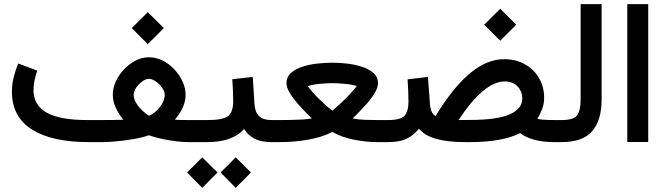

<svg xmlns="http://www.w3.org/2000/svg" viewBox="-20 -692 3239 935"><path d="M621.6 -555.2 699.7 -632.8 777.8 -555.2 699.7 -477.1ZM480.5 -107.4Q496.1 -107.4 526.6 -107.7Q557.1 -107.9 580.6 -108.9Q557.6 -137.2 543.5 -168Q529.3 -198.7 529.3 -231.4Q529.3 -263.2 543.9 -295.2Q558.6 -327.1 583.5 -353.8Q608.4 -380.4 639.9 -396.7Q671.4 -413.1 705.1 -413.1Q740.2 -413.1 772.2 -397Q804.2 -380.9 829.3 -354Q854.5 -327.1 869.1 -294.9Q883.8 -262.7 883.8 -230.5Q883.8 -197.8 869.4 -167.2Q855 -136.7 831.5 -108.9Q851.1 -107.9 865.7 -107.7Q880.4 -107.4 892.6 -107.4H938.5V0H893.6Q872.6 0 840.8 -3.7Q809.1 -7.3 773.2 -14.6Q737.3 -22 704.6 -33.2Q671.4 -21.5 627.4 -14.2Q583.5 -6.8 543.2 -3.4Q502.9 0 480.5 0H410.2Q233.9 0 136 -61Q38.1 -122.1 38.1 -246.1Q38.1 -282.7 46.9 -317.1Q55.7 -351.6 68.8 -382.8L161.6 -348.1Q153.8 -327.1 148.4 -301.8Q143.1 -276.4 143.1 -253.4Q143.6 -179.2 207.3 -143.3Q271 -107.4 405.3 -107.4ZM705.1 -308.1Q690.4 -308.1 673.1 -295.7Q655.8 -283.2 643.3 -265.1Q630.9 -247.1 630.9 -229.5Q630.9 -210.9 642.8 -190.9Q654.8 -170.9 672.4 -154.1Q689.9 -137.2 706.5 -128.4Q735.8 -141.6 759 -171.1Q782.2 -200.7 782.2 -230.5Q782.2 -247.1 769.3 -265.1Q756.3 -283.2 738.3 -295.7Q720.2 -308.1 705.1 -308.1Z M1313 0H1301.3Q1252.4 0 1220.5 -16.1Q1188.5 -32.2 1168.5 -64Q1140.6 -31.7 1095.5 -15.9Q1050.3 0 991.7 0H918.9V-107.4H992.7Q1064 -107.4 1089.6 -126Q1115.2 -144.5 1115.7 -198.7Q1115.7 -224.6 1114.3 -252.7Q1112.8 -280.8 1111.3 -306.2L1210.9 -317.4L1219.2 -186.5Q1221.7 -145.5 1241.5 -126.5Q1261.2 -107.4 1302.2 -107.4H1313ZM1054.2 147.9 1127.9 74.2 1202.1 147.9 1127.9 222.7ZM891.1 147.9 964.8 74.2 1039.1 147.9 964.8 222.7Z M1697.3 -115.2Q1724.6 -109.4 1758.8 -108.4Q1793 -107.4 1813.5 -107.4H1835.9V0H1813.5Q1765.1 0 1705.3 -11.5Q1645.5 -22.9 1598.1 -49.3Q1547.9 -23.4 1479.7 -11.7Q1411.6 0 1345.7 0H1293.5V-107.4H1347.2Q1367.7 -107.4 1395 -107.9Q1422.4 -108.4 1450 -109.9Q1477.5 -111.3 1498.5 -115.2Q1467.3 -145.5 1439 -176.8Q1410.6 -208 1392.8 -236.6Q1375 -265.1 1375 -287.6Q1375 -316.4 1395.8 -335.7Q1416.5 -355 1450 -366.2Q1483.4 -377.4 1522.7 -382.1Q1562 -386.7 1599.6 -386.7Q1634.3 -386.7 1672.6 -382.1Q1710.9 -377.4 1744.6 -366.2Q1778.3 -355 1799.6 -335.7Q1820.8 -316.4 1820.8 -287.6Q1820.8 -265.1 1803.5 -236.8Q1786.1 -208.5 1757.8 -177.5Q1729.5 -146.5 1697.3 -115.2ZM1598.1 -287.1Q1574.7 -287.1 1539.1 -283.9Q1503.4 -280.8 1478.5 -272.5Q1502.4 -240.7 1530.3 -213.4Q1558.1 -186 1578.1 -169.4Q1598.1 -152.8 1598.1 -152.8Q1598.1 -152.8 1617.7 -169.7Q1637.2 -186.5 1665 -213.9Q1692.9 -241.2 1717.8 -272.9Q1692.4 -280.8 1657.2 -283.9Q1622.1 -287.1 1598.1 -287.1ZM1825.4 0V-107.4H1870.1V0Z M2337.9 -571.8 2416 -649.4 2494.1 -571.8 2416 -493.7ZM2101.6 -127.4Q2184.1 -263.7 2267.1 -333.7Q2350.1 -403.8 2434.6 -403.8Q2492.2 -403.8 2536.1 -379.2Q2580.1 -354.5 2605 -311.8Q2629.9 -269 2629.9 -214.8Q2629.9 -187 2620.1 -160.9Q2610.4 -134.8 2596.7 -113.3Q2605.5 -110.8 2626.5 -109.1Q2647.5 -107.4 2680.2 -107.4H2694.8V0H2680.2Q2623 0 2581.5 -11.5Q2540 -22.9 2512.7 -43.9Q2472.7 -22.9 2410.9 -11.5Q2349.1 0 2268.6 0H2243.7Q2072.3 0 2020.5 -65.4Q1994.1 -32.2 1959.7 -16.1Q1925.3 0 1870.1 0H1850.6V-107.4H1869.6Q1931.6 -107.4 1950.4 -128.7Q1969.2 -149.9 1969.2 -198.7Q1969.2 -223.6 1967.8 -252.2Q1966.3 -280.8 1964.8 -305.7L2064 -317.4L2073.7 -187Q2077.6 -137.2 2101.6 -127.4ZM2266.6 -107.9Q2400.4 -107.9 2461.9 -135Q2523.4 -162.1 2523.4 -211.4Q2523.4 -247.6 2500 -271.5Q2476.6 -295.4 2438 -295.4Q2337.4 -295.4 2212.9 -107.4Z M2675.3 0V-107.4H2714.8Q2774.4 -107.4 2791 -131.3Q2807.6 -155.3 2807.6 -206.5V-671.9H2909.7V-207Q2909.7 -106.9 2864.3 -53.5Q2818.8 0 2714.4 0Z M3034.7 -671.9H3136.7V-0.5H3034.7Z"/></svg>

Font: Vazir Medium FD-WOL-UI
Style: Medium-FD-WOL-UI
Weight: 500
Designer: Saber Rastikerdar
Foundry: Saber Rastikerdar
Version: Version 30.0.0